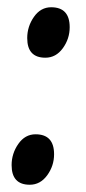

<svg xmlns="http://www.w3.org/2000/svg" viewBox="-20 -499 238 529"><path d="M121 -479Q172 -479 172 -424Q172 -392 153 -366Q134 -340 105 -340Q55 -340 55 -394Q55 -426 73.5 -452.5Q92 -479 121 -479ZM78 -129Q129 -129 129 -74Q129 -42 110 -16Q91 10 62 10Q12 10 12 -44Q12 -76 30.5 -102.5Q49 -129 78 -129Z"/></svg>

Font: Andada SC
Style: Italic
Weight: 400
Italic angle: -8.29999°
Designer: Carolina Giovagnoli
Foundry: Carolina Giovagnoli
Version: Version 1.003